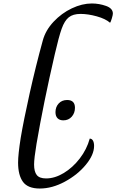

<svg xmlns="http://www.w3.org/2000/svg" viewBox="-20 -1077 669 1104"><path d="M84 -142Q84 -188 99 -284Q116 -385 150.5 -540Q185 -695 226 -844Q242 -903 288 -952Q334 -1001 393 -1029Q452 -1057 508 -1057Q550 -1057 589.5 -1043Q629 -1029 629 -999Q629 -991 623 -971Q617 -951 613 -946Q587 -969 536.5 -983Q486 -997 443 -997Q400 -997 375.5 -977.5Q351 -958 334.5 -911.5Q318 -865 295 -765Q230 -484 190 -250Q176 -166 176 -131Q176 -90 191.5 -70.5Q207 -51 245 -51Q295 -51 346.5 -82Q398 -113 438.5 -165.5Q479 -218 496 -280Q508 -280 514.5 -268.5Q521 -257 521 -238Q521 -187 473.5 -129.5Q426 -72 353 -32.5Q280 7 209 7Q140 7 112 -31.5Q84 -70 84 -142ZM299 -432Q299 -462 317.5 -482Q336 -502 366 -502Q411 -502 411 -457Q411 -427 392.5 -406Q374 -385 344 -385Q323 -385 311 -397Q299 -409 299 -432Z"/></svg>

Font: Charmonman
Style: Bold
Weight: 700
Designer: Ekaluck Peanpanawate
Foundry: Cadson Demak Co.,Ltd.
Version: Version 1.000; ttfautohint (v1.6)